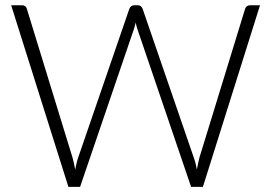

<svg xmlns="http://www.w3.org/2000/svg" viewBox="-20 -728 1057 748"><path d="M993 -707.5 770.5 0H724.5L515.5 -614Q511.5 -626.5 508.5 -640Q505.5 -626.5 501.5 -614L292 0H246.5L23.5 -707.5H66Q80.5 -707.5 84.5 -694L263 -112.5Q268.5 -92.5 273 -67Q275.5 -80 278 -91.2Q280.5 -102.5 284 -112.5L484 -694Q486 -699.5 491 -703.5Q496 -707.5 503 -707.5H517Q524 -707.5 528.5 -703.8Q533 -700 535.5 -694L735.5 -112.5Q739 -103 741.8 -91.5Q744.5 -80 747 -67.5Q749.5 -80 751.8 -91.2Q754 -102.5 756.5 -112.5L935 -694Q936.5 -699.5 941.8 -703.5Q947 -707.5 954 -707.5Z"/></svg>

Font: Lato 2
Style: Regular
Weight: 300
Designer: Lukasz Dziedzic with Adam Twardoch and Botio Nikoltchev
Foundry: tyPoland Lukasz Dziedzic
Version: Version 2.015; 2015-08-06; http://www.latofonts.com/